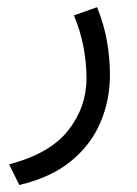

<svg xmlns="http://www.w3.org/2000/svg" viewBox="-20 -261 387 544"><path d="M254.9 -240.7Q274.4 -193.4 283 -144.5Q291.5 -95.7 291.5 -47.9Q291.5 21.5 265.1 84.7Q238.8 147.9 182.1 194.8Q125.5 241.7 34.7 263.2L5.9 204.6Q121.6 174.3 173.3 108.4Q225.1 42.5 225.1 -40Q225.1 -81.5 216.8 -126.5Q208.5 -171.4 189.5 -217.3Z"/></svg>

Font: Vazir Light WOL
Style: Light-WOL
Weight: 300
Designer: Saber Rastikerdar
Foundry: Saber Rastikerdar
Version: Version 30.0.0